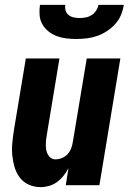

<svg xmlns="http://www.w3.org/2000/svg" viewBox="-20 -760 540 788"><path d="M147 8Q121 8 98.5 -2Q76 -12 61.5 -31Q47 -50 40 -73.5Q33 -97 30.5 -122Q28 -147 30.5 -173Q33 -199 37 -225L86 -520H224L172 -206Q170 -195 169 -185Q168 -175 168 -164.5Q168 -154 170 -144Q172 -134 176.5 -125.5Q181 -117 189 -111.5Q197 -106 208 -106Q221 -106 234.5 -111.5Q248 -117 257.5 -127.5Q267 -138 272 -151Q277 -164 279 -178L336 -520H474L388 0H250L261 -70Q253 -54 241 -39Q229 -24 214 -13Q199 -2 181.5 3Q164 8 147 8ZM293 -600Q272 -600 251.5 -602.5Q231 -605 212.5 -612Q194 -619 178.5 -631.5Q163 -644 153.5 -661Q144 -678 142.5 -698.5Q141 -719 144 -740H248Q246 -728 249.5 -716.5Q253 -705 262 -698Q271 -691 283 -688.5Q295 -686 307 -686Q319 -686 332 -688.5Q345 -691 356 -698Q367 -705 374.5 -716.5Q382 -728 384 -740H488Q485 -719 476.5 -698.5Q468 -678 452.5 -661Q437 -644 417.5 -631.5Q398 -619 377.5 -612Q357 -605 335.5 -602.5Q314 -600 293 -600Z"/></svg>

Font: Iosevka Term Curly Hv Obl
Style: Regular
Weight: 900
Italic angle: -9°
Designer: Belleve Invis
Foundry: Belleve Invis
Version: Version 32.3.0